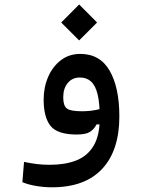

<svg xmlns="http://www.w3.org/2000/svg" viewBox="-20 -587 626 842"><path d="M208 234.4Q173.3 234.4 138.4 228.5Q103.5 222.7 78.1 211.9L85.4 123Q114.3 128.9 140.4 132.3Q166.5 135.7 199.2 135.7Q265.6 135.7 314.7 116.5Q363.8 97.2 390.6 52Q417.5 6.8 417.5 -70.3Q417.5 -133.8 408.2 -172.6Q398.9 -211.4 379.6 -229.2Q360.4 -247.1 330.6 -247.1Q296.9 -247.1 277.1 -223.1Q257.3 -199.2 257.3 -160.2Q257.3 -123.5 273.2 -111.3Q289.1 -99.1 338.4 -99.1Q370.1 -99.1 397.2 -104.2Q424.3 -109.4 462.9 -119.1L458 -41.5H403.3Q392.6 -20 374.3 -8.5Q356 2.9 316.9 2.9Q231.4 2.9 201.4 -35.2Q171.4 -73.2 171.4 -149.9Q171.4 -204.1 191.2 -249.8Q210.9 -295.4 247.1 -323Q283.2 -350.6 332 -350.6Q418.5 -350.6 460.9 -276.9Q503.4 -203.1 503.4 -76.7Q503.4 72.8 428 153.6Q352.5 234.4 208 234.4ZM327.1 -409.7 248.5 -488.3 327.1 -567.4 405.8 -488.3Z"/></svg>

Font: Cascadia Mono
Style: Regular
Weight: 400
Monospace: yes
Designer: Aaron Bell
Foundry: Saja Typeworks
Version: Version 2404.023